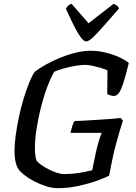

<svg xmlns="http://www.w3.org/2000/svg" viewBox="-20 -986 715 1006"><path d="M282 0Q253 0 220.5 -10.5Q188 -21 158.5 -36.5Q129 -52 107.5 -69Q86 -86 77 -99Q67 -114 61.5 -138Q56 -162 56 -196Q56 -232 62.5 -278.5Q69 -325 79.5 -374.5Q90 -424 104 -470Q118 -516 133 -553Q148 -590 162 -610Q187 -629 222 -648.5Q257 -668 296.5 -684Q336 -700 376.5 -710Q417 -720 454 -720Q495 -720 533.5 -710.5Q572 -701 604 -686.5Q636 -672 655 -656Q646 -620 636 -583.5Q626 -547 615 -521Q604 -495 592 -488Q579 -480 563 -485Q547 -490 542 -493L543 -617Q532 -623 510 -629.5Q488 -636 465 -641Q442 -646 426 -646Q404 -646 374.5 -641Q345 -636 316 -628Q287 -620 264 -610Q245 -577 226.5 -527.5Q208 -478 194 -421.5Q180 -365 171.5 -310.5Q163 -256 163 -212Q163 -191 165 -173.5Q167 -156 171 -145Q179 -134 196 -122Q213 -110 234.5 -99Q256 -88 277.5 -81Q299 -74 315 -74Q344 -74 370.5 -77Q397 -80 420.5 -84.5Q444 -89 463 -94L483 -190Q490 -222 498.5 -249.5Q507 -277 513 -290H349Q354 -311 359.5 -328Q365 -345 371 -352Q383 -352 413.5 -353.5Q444 -355 481.5 -357.5Q519 -360 554.5 -362.5Q590 -365 612 -368L624 -354Q618 -335 607.5 -300.5Q597 -266 585.5 -222.5Q574 -179 565 -133L552 -66Q530 -54 486.5 -38.5Q443 -23 389.5 -11.5Q336 0 282 0ZM431 -769Q419 -769 402.5 -791.5Q386 -814 366.5 -853Q347 -892 325 -941Q331 -949 337 -956Q343 -963 355 -966L444 -864L575 -966Q588 -961 595 -955Q602 -949 603 -941Q560 -892 526 -853Q492 -814 468.5 -791.5Q445 -769 431 -769Z"/></svg>

Font: Texturina Medium 12pt Medium
Style: Italic
Weight: 500
Italic angle: -11°
Version: Version 1.002